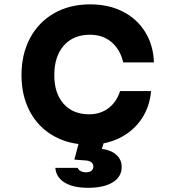

<svg xmlns="http://www.w3.org/2000/svg" viewBox="-20 -652 790 890"><path d="M79.6 -303.6Q79.6 -401.2 119.4 -475.5Q159.2 -549.8 231.2 -590.8Q303.1 -631.8 398.3 -631.8Q484.3 -631.8 549.9 -598.1Q615.5 -564.4 653.1 -503.5Q690.7 -442.7 693.7 -362.7H551.3Q537.3 -422.5 496.9 -456.7Q456.5 -491 397 -491Q320.1 -491 275.9 -440.9Q231.7 -390.7 231.7 -303.6Q231.7 -219.1 275.1 -170.6Q318.4 -122.2 393.6 -122.2Q445.2 -122.2 482.9 -150.7Q520.6 -179.3 536.6 -229.8H680.3Q673.9 -156.1 635.5 -99.7Q597.1 -43.3 534.3 -12.3Q471.5 18.6 393.8 18.6Q299.9 18.6 228.7 -21.7Q157.5 -62 118.6 -135Q79.6 -208 79.6 -303.6ZM470.2 -20 452.2 38Q495.6 44 519.8 66Q544.1 88 544.1 122Q544.1 167.2 502.9 192.9Q461.7 218.6 388.2 218.6Q319.1 218.6 279.4 194.1Q239.6 169.7 236.6 126H340.3Q344 135.6 354.2 141.2Q364.5 146.7 379.9 146.7Q394.7 146.7 403.7 139.6Q412.7 132.4 412.7 120Q412.7 107.7 403.8 100.5Q394.9 93.3 378.9 91.9L324.7 87.9L353.3 -20Z"/></svg>

Font: Martian Mono Custom sWd Rg
Style: Regular
Weight: 400
Width: 6
Monospace: yes
Designer: Alex Havermale
Foundry: Evil Martians
Version: Version 1.000